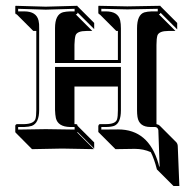

<svg xmlns="http://www.w3.org/2000/svg" viewBox="-20 -451 657 656"><path d="M382.8 -345.2H377.4L320.8 -401.9Q317.9 -402.3 317.4 -403.3Q316.4 -405.8 315.9 -407.2V-429.2L316.9 -431.2L415 -429.2L527.8 -431.2L528.8 -429.2L585.4 -372.6V-350.6L528.8 -407.2Q526.9 -402.8 522.9 -401.9L579.6 -345.2H554.7Q524.4 -345.2 518.1 -330.6Q514.6 -319.8 514.6 -297.4V-26.9Q522 -25.4 525.9 -21.5L582.5 35.2Q587.4 41 587.4 49.8L592.8 184.6H572.8L516.1 127.9Q506.8 91.3 495.1 68.8Q470.2 57.6 440.4 57.6L374.5 58.6L317.9 2L315.9 0V-21Q317.4 -25.9 320.8 -26.9H341.8Q374.5 -26.9 379.9 -43Q382.8 -52.7 382.8 -74.2V-155.3H234.4V-26.9H238.8Q241.7 -26.9 243.7 -25.4L245.1 -21L301.8 35.6V56.6L245.1 0L244.1 2L300.8 58.6L192.4 56.6L89.4 58.6L33.2 2L32.2 0V-22Q33.7 -25.9 37.1 -26.9H63Q95.2 -27.8 101.1 -44.4Q104 -54.7 104 -75.2V-345.2H93.8L37.1 -401.9Q34.2 -402.3 33.2 -403.3Q32.2 -405.8 32.2 -407.2V-429.2L33.2 -431.2L136.2 -428.2L244.1 -431.2L245.1 -429.2L301.8 -372.6V-351.6L245.1 -408.2Q245.1 -402.3 238.8 -401.9L295.4 -345.2H275.4Q244.1 -345.2 238.3 -330.6Q234.9 -319.8 234.4 -298.3V-246.1H382.8ZM448.2 -74.2V-354Q448.2 -400.4 473.1 -408.7Q483.4 -411.6 498 -412.1H519V-420.9L415 -418.9L326.2 -420.9V-412.1H341.8Q383.3 -412.1 390.6 -381.3Q393.1 -370.1 393.1 -354V-235.8H168V-355Q168 -401.4 195.3 -409.2Q205.6 -411.6 219.2 -412.1H234.9V-420.9L136.2 -418L42 -420.9V-412.1H63Q104.5 -412.1 111.8 -380.4Q114.3 -369.6 113.8 -355V-75.2Q113.8 -30.8 88.9 -21Q78.1 -17.6 63 -17.1H42V-8.3L136.2 -9.8L234.9 -8.3V-17.1H218.8Q178.2 -18.1 170.9 -47.4Q168.5 -59.1 168 -75.2V-222.2H393.1V-74.2Q393.1 -30.3 370.1 -21Q358.9 -17.1 341.8 -17.1H326.2V-8.3L383.8 -8.8Q487.3 -8.8 521 106.9Q522.5 112.8 523.9 118.2H525.4L521 -6.8Q518.6 -16.6 509.8 -17.1H494.1Q455.1 -17.1 449.7 -51.8Q448.2 -62 448.2 -74.2Z"/></svg>

Font: Linux Biolinum Shadow O
Style: Bold
Weight: 700
Designer: Philipp H. Poll
Foundry: Philipp H. Poll
Version: Version 0.9.2